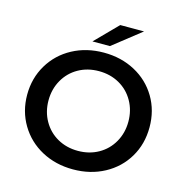

<svg xmlns="http://www.w3.org/2000/svg" viewBox="-119 -933 1012 1052"><g transform="rotate(15 387.0 -406.5)"><path d="M387.5 9Q289 9 210 -33.5Q131 -76 85.5 -152Q40 -228 40 -322Q40 -416 85.5 -492Q131 -568 210 -610.5Q289 -653 387.5 -653Q486 -653 565 -610.5Q644 -568 689 -492.5Q734 -417 734 -322Q734 -227 689 -151.5Q644 -76 565 -33.5Q486 9 387.5 9ZM387.5 -96Q452 -96 503.5 -125Q555 -154 584.5 -206Q614 -258 614 -322Q614 -386 584.5 -438Q555 -490 503.5 -519Q452 -548 387.5 -548Q323 -548 271.5 -519Q220 -490 190.5 -438Q161 -386 161 -322Q161 -258 190.5 -206Q220 -154 271.5 -125Q323 -96 387.5 -96ZM434 -822H569L409 -696H310Z"/></g></svg>

Font: Montserrat Ace
Style: Bold
Weight: 600
Designer: Julieta Ulanovsky
Foundry: Julieta Ulanovsky
Version: Version 1